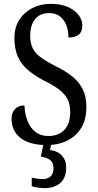

<svg xmlns="http://www.w3.org/2000/svg" viewBox="-20 -744 508 998"><path d="M223 10Q176 10 141.5 0Q107 -10 84.5 -28.5Q62 -47 51 -72Q40 -97 40 -127Q40 -148 48.5 -163.5Q57 -179 71.5 -187.5Q86 -196 107 -196Q109 -151 123.5 -114.5Q138 -78 165 -57.5Q192 -37 230 -37Q285 -37 315 -69.5Q345 -102 345 -161Q345 -202 330.5 -229.5Q316 -257 286 -279.5Q256 -302 207 -326Q156 -353 122 -383Q88 -413 71.5 -452.5Q55 -492 55 -547Q55 -601 80 -640.5Q105 -680 147.5 -702Q190 -724 244 -724Q297 -724 333.5 -707.5Q370 -691 389 -665.5Q408 -640 408 -611Q408 -579 389.5 -564Q371 -549 336 -549Q336 -582 325.5 -611Q315 -640 293 -658Q271 -676 236 -676Q188 -676 162.5 -644.5Q137 -613 137 -559Q137 -522 149 -495.5Q161 -469 190 -447.5Q219 -426 269 -400Q321 -375 356.5 -346Q392 -317 410.5 -279.5Q429 -242 429 -188Q429 -124 403 -80.5Q377 -37 330.5 -13.5Q284 10 223 10ZM211 234Q198 234 179.5 231.5Q161 229 145 224V179Q161 183 176 185Q191 187 202 187Q228 187 243 173Q258 159 258 130Q258 100 239.5 87Q221 74 192 70L209 -9H249L240 36Q266 39 284.5 50.5Q303 62 313.5 81Q324 100 324 127Q324 180 293.5 207Q263 234 211 234Z"/></svg>

Font: Noto Serif Khmer Condensed
Style: Regular
Weight: 400
Width: 3
Designer: Danh Hong and the Monotype Design Team
Foundry: Monotype Imaging Inc.
Version: Version 2.004